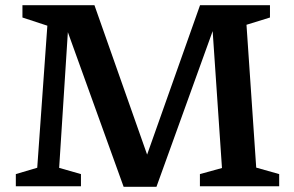

<svg xmlns="http://www.w3.org/2000/svg" viewBox="-20 -718 1134 740"><path d="M967.5 -72 1056 -47V0H750.5V-47L835.5 -70.5L798.5 -614.5L805 -613L583 2H456.5L236.5 -608L242.5 -609L208 -71L292 -47V0H41V-47L123.5 -71.5L162.5 -619L66.5 -650.5V-698H344L552 -108H542L751 -698H1020.5V-650.5L930 -622.5Z"/></svg>

Font: Newsreader 9pt Medium
Style: Regular
Weight: 500
Designer: Hugues Gentile
Foundry: Production Type
Version: Version 1.003